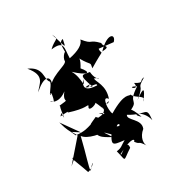

<svg xmlns="http://www.w3.org/2000/svg" viewBox="-170 -765 902 961"><g transform="rotate(-30 281.0 -285.0)"><path d="M111 -175 128 -145 24 -26 60 -57C35 -68 52 -49 82 40C119 36 148 -23 96 42C95 21 116 -35 140 -135C161 -105 230 -90 294 -92C245 -15 248 -15 320 -7C288 11 289 18 258 22C277 91 256 85 325 40C332 -18 261 65 268 43C360 -5 369 15 357 24C381 56 371 23 405 76C390 59 394 19 429 -9C449 -58 376 -86 393 -111C481 -57 498 -105 490 -24C476 -91 402 -109 452 -66C426 -139 410 -139 401 -113C497 -150 414 -148 509 -209C450 -242 514 -175 504 -231C551 -203 529 -229 562 -231C489 -188 556 -212 475 -147C540 -196 538 -181 498 -127C528 -151 472 -159 459 -190C448 -183 440 -216 334 -153C321 -178 330 -262 355 -225C379 -291 340 -332 341 -351C389 -335 345 -324 340 -389C301 -394 280 -413 316 -316C320 -325 243 -336 311 -336C264 -318 350 -331 338 -313C321 -314 246 -316 293 -375C272 -316 293 -384 261 -436C323 -377 349 -382 307 -430C278 -383 334 -459 327 -475C365 -409 367 -437 360 -399C471 -466 431 -427 436 -468L518 -459C550 -491 512 -518 445 -447C504 -450 456 -466 462 -486C414 -536 425 -498 380 -554C374 -529 342 -510 287 -499C288 -557 309 -593 230 -583C270 -623 291 -604 269 -646C300 -557 293 -544 305 -600C278 -596 283 -565 283 -507C301 -572 255 -518 259 -499C253 -475 147 -470 124 -402C174 -451 150 -509 65 -430C89 -465 140 -485 77 -560C154 -527 120 -471 142 -448C148 -435 101 -389 112 -388C125 -414 119 -368 109 -350C73 -387 109 -314 181 -369C136 -315 199 -328 124 -319C126 -283 127 -357 114 -255C109 -291 122 -290 101 -270C179 -278 130 -263 141 -269C237 -238 246 -256 250 -247C221 -211 312 -238 282 -252C320 -179 284 -204 350 -216C327 -190 338 -242 304 -199C311 -199 307 -178 280 -172C280 -172 197 -166 218 -134C193 -83 257 -64 278 -48C229 -121 249 -88 311 -34C308 -71 286 -70 296 -44C332 -135 354 -65 319 -87C342 -168 298 -159 275 -189C333 -158 329 -138 324 -185C313 -182 270 -150 253 -180C213 -160 186 -160 216 -119C219 -194 218 -137 120 -150C99 -199 98 -186 81 -247L150 -150Z"/></g></svg>

Font: Hussar Lance
Style: ExBd
Weight: 700
Foundry: Cannot Into Space Fonts, PlusOne Fonts
Version: Version 2.270